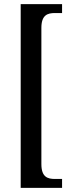

<svg xmlns="http://www.w3.org/2000/svg" viewBox="-20 -780 349 928"><path d="M80 128H280V85H246C210 85 180 76 180 13V-645C180 -708 210 -717 246 -717H280V-760H80Z"/></svg>

Font: Noto Serif Georgian ExtraCondensed Medium
Style: Regular
Weight: 500
Width: 2
Designer: Monotype Design Team, Akaki Razmadze
Foundry: Google LLC
Version: Version 2.003